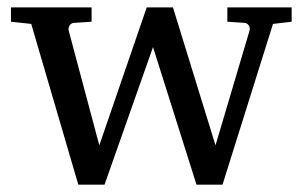

<svg xmlns="http://www.w3.org/2000/svg" viewBox="-20 -502 823 522"><path d="M772.9 -442.9 722.2 -437 585 0H514.2L396 -374L264.2 0H192.9L64.9 -437L9.8 -442.9V-481.9H229V-442.9L182.1 -439.9Q173.8 -439.5 169.4 -432.9Q165 -426.3 167 -418L250 -106.9L378.9 -481.9H450.2L565.9 -106.9L658.2 -418Q660.6 -425.8 656.5 -432.6Q652.3 -439.5 644 -439.9L598.1 -442.9V-481.9H772.9Z"/></svg>

Font: Charis
Style: Regular
Weight: 400
Designer: Walt Agee, Miriam Martin, Annie Olsen, Victor Gaultney, Lorna Priest, Alan Ward, Bob Hallissy, Martin Hosken, Sharon Cor
Foundry: SIL Global
Version: Version 7.000